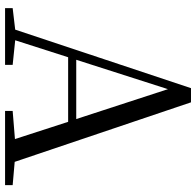

<svg xmlns="http://www.w3.org/2000/svg" viewBox="-28 -746 774 758"><g transform="rotate(90 359.0 -367.0)"><path d="M332 -643 450 -281H216ZM418 0H711V-30L619 -38L384 -734H328L97 -40L12 -30V0H236V-30L139 -40L206 -249H461L529 -39L418 -30Z"/></g></svg>

Font: Source Han Serif CN
Style: Regular
Weight: 400
Designer: Ryoko NISHIZUKA 西塚涼子 (kana & ideographs); Frank Grießhammer (Latin, Greek & Cyrillic); Wenlong ZHANG 张文龙 (bopomofo); San
Foundry: Adobe
Version: Version 2.003;hotconv 1.1.1;makeotfexe 2.6.0